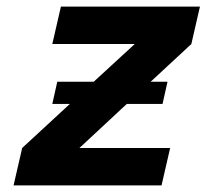

<svg xmlns="http://www.w3.org/2000/svg" viewBox="-20 -560 624 580"><path d="M584 -540 558 -427 435 -313H486L471 -246H363L220 -113H494L468 0H21L47 -113L191 -246H138L153 -313H263L387 -427H138L164 -540Z"/></svg>

Font: Miedinger
Style: Bold-Italic
Weight: 700
Italic angle: -13°
Version: Version 001.000